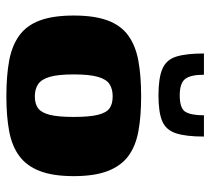

<svg xmlns="http://www.w3.org/2000/svg" viewBox="-48 -588 644 587"><g transform="rotate(90 273.5 -295.0)"><path d="M275 7Q212 7 166 -1.5Q120 -10 89 -32.5Q58 -55 43 -95.5Q28 -136 28 -199Q28 -262 43 -302.5Q58 -343 89 -365.5Q120 -388 166 -396.5Q212 -405 275 -405Q337 -405 382.5 -396.5Q428 -388 458 -365.5Q488 -343 503.5 -302.5Q519 -262 519 -199Q519 -136 503.5 -95.5Q488 -55 457.5 -32.5Q427 -10 381.5 -1.5Q336 7 275 7ZM275 -80Q298 -80 311.5 -90Q325 -100 331.5 -125.5Q338 -151 338 -199Q338 -247 331.5 -273Q325 -299 311.5 -308.5Q298 -318 275 -318Q253 -318 238 -308.5Q223 -299 215.5 -273Q208 -247 208 -199Q208 -151 215.5 -125.5Q223 -100 238 -90Q253 -80 275 -80ZM272 -458Q219 -458 191 -470Q163 -482 153.5 -512.5Q144 -543 144 -597H209Q209 -556 222 -539.5Q235 -523 272 -523Q312 -523 322.5 -540.5Q333 -558 333 -597H398Q398 -542 388 -511.5Q378 -481 351 -469.5Q324 -458 272 -458Z"/></g></svg>

Font: Genos ExtraBold
Style: Regular
Weight: 800
Designer: Robert E. Leuschke
Foundry: Robert E. Leuschke
Version: Version 1.010